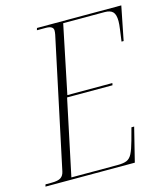

<svg xmlns="http://www.w3.org/2000/svg" viewBox="-123 -798 767 882"><g transform="rotate(-15 260.0 -357.0)"><path d="M-16 0 -13 -10H16Q47 -10 60 -19Q73 -28 77 -47L208 -663Q210 -674 210 -682Q210 -704 174 -704H132L135 -714H536L504 -553H494Q498 -584 501.5 -608Q505 -632 505 -648Q505 -679 493 -691.5Q481 -704 454 -704H257L190 -380H404L402 -370H186L110 -10H331Q358 -10 373.5 -16.5Q389 -23 399 -42.5Q409 -62 420 -102L436 -161H449L409 0Z"/></g></svg>

Font: Noto Serif Display Condensed ExtraLight
Style: Italic
Weight: 200
Width: 3
Italic angle: -12°
Designer: Monotype Design Team
Foundry: Monotype Imaging Inc.
Version: Version 2.009